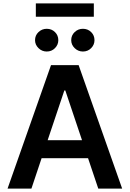

<svg xmlns="http://www.w3.org/2000/svg" viewBox="-20 -1111 764 1131"><path d="M165.1 0H24.5L280.5 -727.3H443.2L699.6 0H558.9L498.6 -179.3H225.1ZM260.7 -285.2H463.1L364.7 -578.1H359ZM255.3 -807.5Q227.3 -807.5 206.9 -827.4Q186.4 -847.3 186.4 -874.3Q186.4 -902.7 206.9 -922.1Q227.3 -941.4 255.3 -941.4Q284.1 -941.4 303.8 -922.1Q323.5 -902.7 323.5 -874.3Q323.5 -847.3 303.8 -827.4Q284.1 -807.5 255.3 -807.5ZM468.4 -807.5Q440.3 -807.5 419.9 -827.4Q399.5 -847.3 399.5 -874.3Q399.5 -902.7 419.9 -922.1Q440.3 -941.4 468.4 -941.4Q497.2 -941.4 516.9 -922.1Q536.6 -902.7 536.6 -874.3Q536.6 -847.3 516.9 -827.4Q497.2 -807.5 468.4 -807.5ZM532.7 -1090.9V-1012.4H191.1V-1090.9Z"/></svg>

Font: Inter Zeller Semi Bold
Style: Regular
Weight: 600
Designer: Rasmus Andersson; Joe Bland
Foundry: zeller
Version: Version 3.015;git-dec3a8cb1